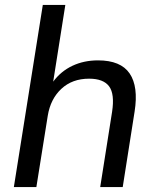

<svg xmlns="http://www.w3.org/2000/svg" viewBox="-20 -756 629 776"><path d="M36 0 153 -736H244L195 -426Q226 -468 272.5 -490Q319 -512 376 -512Q468 -512 504 -459Q540 -406 524 -305L476 0H385L433 -304Q444 -376 421 -407Q398 -438 340 -438Q272 -438 228 -397Q184 -356 173 -288L127 0Z"/></svg>

Font: Mulish Medium
Style: Italic
Weight: 500
Italic angle: -9°
Designer: Vernon Adams
Foundry: Vernon Adams
Version: Version 3.603; ttfautohint (v1.8.3)